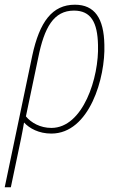

<svg xmlns="http://www.w3.org/2000/svg" viewBox="-55 -557 501 815"><path d="M82 -321 -35 238H-9L34 33C39 9 43 -13 47 -37C70 -12 110 10 163 10C325 10 393 -228 388 -367C386 -479 347 -537 263 -537C167 -537 113 -465 82 -321ZM163 -14C116 -14 77 -36 55 -63L107 -311C133 -441 173 -512 259 -512C331 -512 359 -462 361 -366C366 -229 298 -14 163 -14Z"/></svg>

Font: Noto Sans Condensed Thin
Style: Italic
Weight: 100
Width: 3
Italic angle: -12°
Designer: Monotype Design Team
Foundry: Monotype Imaging Inc.
Version: Version 2.013